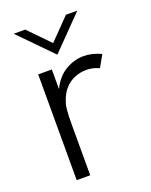

<svg xmlns="http://www.w3.org/2000/svg" viewBox="-133 -769 660 841"><g transform="rotate(-20 197.0 -348.5)"><path d="M139.5 0H76.5V-493H140V-401.5Q165 -453 205.8 -476.8Q246.5 -500.5 289.5 -500.5Q330.5 -500.5 371 -481L340 -426Q312 -439.5 280 -439.5Q253 -439.5 227 -429.2Q201 -419 180.2 -396.2Q159.5 -373.5 148 -336Q139.5 -314 139.5 -240.5ZM185 -545.5 36.5 -697H90L185 -599.5L280 -697H333Z"/></g></svg>

Font: Acari Sans Neue
Style: Regular
Weight: 400
Designer: Alfredo Marco Pradil (font), Cristiano Sobral (main changes)
Foundry: Hanken Design Co. (font), Cristiano Sobral (main changes)
Version: Version 2.459;March 19, 2022;FontCreator 14.0.0.2808 64-bit;